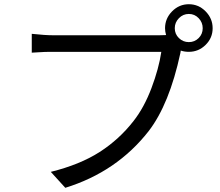

<svg xmlns="http://www.w3.org/2000/svg" viewBox="-20 -851 1040 906"><path d="M824.2 -671.4Q843.8 -652.3 871.1 -652.3Q898.4 -652.3 917.5 -671.4Q936.5 -690.4 936.5 -717.8Q936.5 -745.1 917.5 -765.1Q898.4 -785.2 871.1 -785.2Q843.8 -785.2 824.2 -765.1Q804.7 -745.1 804.7 -717.8Q804.7 -690.4 824.2 -671.4ZM230.5 -684.6H731.4Q752 -684.6 763.7 -685.5Q758.8 -702.1 758.8 -717.8Q758.8 -763.7 792 -797.4Q825.2 -831.1 871.1 -831.1Q917 -831.1 950.2 -797.4Q983.4 -763.7 983.4 -717.8Q983.4 -671.9 950.2 -639.2Q917 -606.4 871.1 -606.4Q850.6 -606.4 833 -612.3L831.1 -600.6Q779.3 -359.4 681.6 -232.4Q531.2 -40 288.1 35.2L219.7 -40Q357.4 -74.2 450.2 -133.8Q543 -193.4 610.4 -280.3Q660.2 -343.8 694.8 -435.5Q729.5 -527.3 741.2 -606.4H228.5Q210.9 -606.4 192.9 -606Q174.8 -605.5 156.2 -604Q137.7 -602.5 129.9 -602.5V-691.4Q193.4 -684.6 230.5 -684.6Z"/></svg>

Font: Gen Shin Gothic Regular
Style: Regular
Weight: 400
Designer: [Source Han Sans]
Ryoko NISHIZUKA  (kana & ideographs); Paul D. Hunt (Latin, Greek & Cyrillic); Wenlong ZHANG  (bopomofo
Version: Version 1.002.20150607